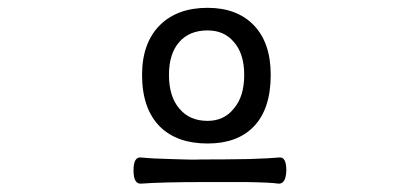

<svg xmlns="http://www.w3.org/2000/svg" viewBox="-20 -795 1040 481"><path d="M658.2 -607.4Q658.2 -688.5 615.2 -732.4Q573.2 -775.4 500 -775.4Q424.8 -775.4 380.9 -732.4Q335.9 -687.5 335.9 -607.4Q335.9 -522.5 380.9 -477.5Q423.8 -435.5 500 -435.5Q574.2 -435.5 615.2 -477.5Q658.2 -521.5 658.2 -607.4ZM403.3 -607.4Q403.3 -661.1 429.7 -690.4Q455.1 -718.8 500 -718.8Q541 -718.8 565.4 -690.4Q591.8 -661.1 591.8 -607.4Q591.8 -552.7 565.4 -522.5Q541 -492.2 500 -492.2Q455.1 -492.2 429.7 -522.5Q403.3 -552.7 403.3 -607.4ZM486.3 -395.5Q457 -394.5 409.2 -396.5Q363.3 -397.5 334 -400.4Q314.5 -403.3 314.5 -368.2Q314.5 -333 334 -335Q359.4 -336.9 397.5 -337.9Q441.4 -338.9 486.3 -338.9Q545.9 -338.9 596.7 -338.9Q660.2 -337.9 676.8 -335Q696.3 -333 697.3 -368.2Q697.3 -403.3 678.7 -400.4Q659.2 -398.4 602.5 -396.5Q542 -395.5 486.3 -395.5Z"/></svg>

Font: GungsuhChe
Style: Regular
Weight: 400
Monospace: yes
Version: Version 2.21